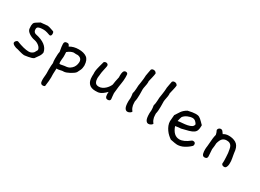

<svg xmlns="http://www.w3.org/2000/svg" viewBox="-40 -1247 2914 2153"><g transform="rotate(30 1417.0 -170.5)"><path d="M334 -109Q331 -80 313 -54L277 -3Q268 5 249 10.5Q230 16 210.5 19.5Q191 23 175.5 25Q160 27 159 27Q149 27 133.5 23.5Q118 20 103 16Q88 12 77 8.5Q66 5 65 5H64Q53 4 40.5 0Q28 -4 16.5 -10Q5 -16 -2.5 -23.5Q-10 -31 -10 -40Q-10 -51 1 -62.5Q12 -74 23 -74Q124 -34 184 -34Q206 -34 221.5 -43Q237 -52 245 -62L266 -100Q266 -113 258.5 -126Q251 -139 238.5 -149.5Q226 -160 210 -168Q194 -176 177 -179Q158 -182 138.5 -190Q119 -198 102.5 -209Q86 -220 75.5 -233.5Q65 -247 64 -263Q63 -263 62 -301Q64 -316 66 -325Q68 -334 75 -341.5Q82 -349 96.5 -358Q111 -367 138 -384Q146 -385 167.5 -386.5Q189 -388 226 -392Q242 -392 308 -368Q318 -359 318 -341Q318 -310 297 -310Q296 -310 295 -310.5Q294 -311 292 -311L256 -323Q229 -331 210 -331Q182 -331 165.5 -328Q149 -325 141 -320.5Q133 -316 130 -311Q127 -306 126 -302Q126 -299 125.5 -296.5Q125 -294 125 -291Q125 -252 157 -243Q315 -211 334 -109Z M804 -213V-207Q803 -192 800.5 -177Q798 -162 791 -148L770 -106Q762 -95 745 -83Q728 -71 708.5 -60.5Q689 -50 669.5 -43Q650 -36 637 -36H627Q623 -36 614.5 -34.5Q606 -33 596 -30.5Q586 -28 576.5 -26.5Q567 -25 561 -25Q553 -25 550 -26L547 42Q546 48 547 59.5Q548 71 548 90.5Q548 110 545.5 139Q543 168 537 209Q526 217 511 217Q496 217 488.5 209Q481 201 478.5 190Q476 179 476 167.5Q476 156 476 149Q476 139 477 131Q478 123 478.5 114.5Q479 106 480 97Q481 88 481 75Q481 64 480.5 53Q480 42 480 28Q480 0 481.5 -21.5Q483 -43 485 -58Q480 -78 480 -114Q480 -143 481.5 -166Q483 -189 487 -204Q480 -239 477 -263.5Q474 -288 474 -302Q474 -319 482.5 -327.5Q491 -336 511 -336Q523 -336 529.5 -331.5Q536 -327 545 -307Q594 -337 660 -337Q725 -337 763 -310.5Q801 -284 804 -213ZM736 -217Q736 -268 679 -276Q676 -276 672.5 -275.5Q669 -275 666 -275Q658 -275 648.5 -275.5Q639 -276 628 -277Q589 -272 551 -239Q552 -226 552.5 -211Q553 -196 553 -178Q551 -157 549.5 -141Q548 -125 548 -114Q548 -97 550 -92Q552 -87 561 -87Q564 -87 572.5 -88.5Q581 -90 591 -92Q601 -94 610.5 -95.5Q620 -97 623 -97Q658 -99 680 -113.5Q702 -128 714.5 -146.5Q727 -165 731.5 -185Q736 -205 736 -217Z M1268 -366Q1269 -355 1269.5 -345Q1270 -335 1270 -324Q1270 -300 1268 -283.5Q1266 -267 1263 -246.5Q1260 -226 1255.5 -196.5Q1251 -167 1247 -118Q1247 -115 1246.5 -112.5Q1246 -110 1246 -107Q1246 -91 1249 -72L1253 -35Q1253 -9 1220 -9Q1206 -9 1199 -16.5Q1192 -24 1189 -34.5Q1186 -45 1186 -56.5Q1186 -68 1186 -76Q1186 -86 1187 -91Q1163 -67 1144.5 -53.5Q1126 -40 1110.5 -34Q1095 -28 1080.5 -27Q1066 -26 1050 -26Q996 -26 967.5 -56Q939 -86 939 -145Q939 -152 939 -161Q939 -170 940 -182Q939 -186 939 -195Q939 -208 940 -219.5Q941 -231 944.5 -247.5Q948 -264 954.5 -288.5Q961 -313 972 -352Q983 -363 997 -363Q1010 -363 1019 -356Q1028 -349 1028 -335Q1028 -330 1024.5 -314Q1021 -298 1017 -279Q1013 -260 1009.5 -241.5Q1006 -223 1006 -213V-208Q1004 -194 1002.5 -182Q1001 -170 1001 -162Q1001 -131 1013.5 -108.5Q1026 -86 1061 -86Q1084 -86 1104 -96Q1124 -106 1140 -120.5Q1156 -135 1168 -152.5Q1180 -170 1186 -185Q1188 -204 1193 -230.5Q1198 -257 1206 -292Q1205 -298 1205 -304Q1205 -310 1205 -315Q1205 -327 1206.5 -339.5Q1208 -352 1211.5 -361.5Q1215 -371 1222 -377.5Q1229 -384 1241 -384Q1263 -384 1268 -366Z M1540 -533Q1539 -522 1536 -506Q1533 -490 1529 -473.5Q1525 -457 1521.5 -442Q1518 -427 1516 -418Q1517 -413 1517 -409Q1517 -405 1517 -400Q1517 -392 1515 -379Q1513 -366 1510 -352Q1507 -338 1505 -325.5Q1503 -313 1503 -306Q1503 -296 1503.5 -277Q1504 -258 1504 -235.5Q1504 -213 1502 -189Q1500 -165 1495 -146Q1496 -134 1496 -122Q1496 -110 1498.5 -96.5Q1501 -83 1507.5 -67Q1514 -51 1529 -33Q1526 -22 1510.5 -12.5Q1495 -3 1479 -3Q1458 -3 1444.5 -26.5Q1431 -50 1431 -113Q1431 -124 1432.5 -132.5Q1434 -141 1434 -153Q1434 -178 1428 -213Q1432 -223 1434.5 -241Q1437 -259 1438 -276.5Q1439 -294 1439.5 -306.5Q1440 -319 1440 -318Q1440 -319 1442.5 -334Q1445 -349 1448 -370Q1451 -391 1453.5 -412.5Q1456 -434 1456 -447V-455Q1459 -473 1463 -495Q1467 -517 1472 -543Q1481 -558 1502 -558Q1528 -558 1540 -533Z M1812 -533Q1811 -522 1808 -506Q1805 -490 1801 -473.5Q1797 -457 1793.5 -442Q1790 -427 1788 -418Q1789 -413 1789 -409Q1789 -405 1789 -400Q1789 -392 1787 -379Q1785 -366 1782 -352Q1779 -338 1777 -325.5Q1775 -313 1775 -306Q1775 -296 1775.5 -277Q1776 -258 1776 -235.5Q1776 -213 1774 -189Q1772 -165 1767 -146Q1768 -134 1768 -122Q1768 -110 1770.5 -96.5Q1773 -83 1779.5 -67Q1786 -51 1801 -33Q1798 -22 1782.5 -12.5Q1767 -3 1751 -3Q1730 -3 1716.5 -26.5Q1703 -50 1703 -113Q1703 -124 1704.5 -132.5Q1706 -141 1706 -153Q1706 -178 1700 -213Q1704 -223 1706.5 -241Q1709 -259 1710 -276.5Q1711 -294 1711.5 -306.5Q1712 -319 1712 -318Q1712 -319 1714.5 -334Q1717 -349 1720 -370Q1723 -391 1725.5 -412.5Q1728 -434 1728 -447V-455Q1731 -473 1735 -495Q1739 -517 1744 -543Q1753 -558 1774 -558Q1800 -558 1812 -533Z M2309 -40Q2277 -8 2234 15Q2191 38 2146 38Q2127 38 2059 24Q2041 12 2021 -6Q2001 -24 1984.5 -47.5Q1968 -71 1957.5 -97.5Q1947 -124 1947 -153V-152Q1948 -161 1949 -173Q1950 -184 1951 -198.5Q1952 -213 1954 -233Q1974 -265 1995.5 -296Q2017 -327 2059 -351Q2123 -366 2155 -366Q2170 -366 2181.5 -364.5Q2193 -363 2203.5 -357.5Q2214 -352 2224.5 -343Q2235 -334 2250 -319Q2261 -307 2267 -301.5Q2273 -296 2276 -293Q2279 -290 2279 -288Q2279 -286 2279 -282Q2279 -246 2271.5 -224Q2264 -202 2243.5 -188Q2223 -174 2187 -163.5Q2151 -153 2094 -140H2088Q2070 -140 2024 -132Q2060 -26 2139 -26Q2195 -26 2266 -83Q2273 -89 2284 -89Q2315 -89 2315 -59Q2315 -49 2309 -40ZM2213 -264Q2186 -309 2152 -309Q2137 -309 2120 -305Q2103 -301 2087.5 -294Q2072 -287 2058.5 -277Q2045 -267 2036 -254Q2032 -246 2028.5 -231Q2025 -216 2020 -195Q2047 -200 2079.5 -202Q2112 -204 2141.5 -210Q2171 -216 2191 -228Q2211 -240 2213 -264Z M2764 -106V-98Q2764 -93 2764.5 -78.5Q2765 -64 2762 -49Q2759 -34 2751.5 -22Q2744 -10 2728 -10Q2699 -10 2693 -33Q2694 -41 2694.5 -50.5Q2695 -60 2695 -71Q2695 -90 2693.5 -114Q2692 -138 2690 -167L2682 -215Q2678 -239 2669 -252.5Q2660 -266 2649 -272.5Q2638 -279 2626.5 -280.5Q2615 -282 2607 -282Q2577 -282 2556 -264.5Q2535 -247 2521 -196Q2520 -179 2518.5 -159Q2517 -139 2513 -115Q2515 -79 2519 -23Q2519 8 2484 8Q2470 8 2462.5 0Q2455 -8 2451.5 -20.5Q2448 -33 2447 -47Q2446 -61 2446 -73Q2446 -84 2447 -95Q2448 -106 2450 -118L2459 -221Q2460 -232 2462.5 -245Q2465 -258 2469 -274Q2466 -296 2451 -326V-330Q2451 -341 2461.5 -351Q2472 -361 2486 -361Q2500 -361 2509 -351.5Q2518 -342 2532 -320Q2540 -327 2558.5 -333.5Q2577 -340 2601 -340Q2655 -340 2694 -317Q2733 -294 2744 -235Q2747 -212 2749 -197.5Q2751 -183 2753.5 -170.5Q2756 -158 2758.5 -143.5Q2761 -129 2764 -106Z"/></g></svg>

Font: Gaegu
Style: Accents-Regular
Weight: 400
Designer: JIKJI
Foundry: JIKJI
Version: Version 1.00